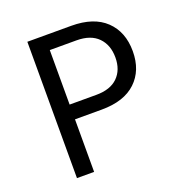

<svg xmlns="http://www.w3.org/2000/svg" viewBox="-116 -729 787 831"><g transform="rotate(-20 277.0 -314.0)"><path d="M99 0V-628H301Q404.5 -628 459.2 -575.5Q514 -523 514 -434Q514 -345.5 459.2 -293.8Q404.5 -242 301 -242H178V0ZM178 -310H301Q366 -310 400 -343.5Q434 -377 434 -434Q434 -492 400 -526.5Q366 -561 301 -561H178Z"/></g></svg>

Font: Karla ExtraLight
Style: Regular
Weight: 400
Version: Version 2.001